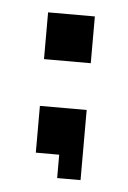

<svg xmlns="http://www.w3.org/2000/svg" viewBox="-37 -330 273 409"><g transform="rotate(5 100.0 -125.0)"><path d="M50 -100H150V50H100V0H50ZM50 -300H150V-200H50Z"/></g></svg>

Font: Tokeely Brookings
Style: Regular
Weight: 400
Designer: Peter Wiegel
Foundry: Peter Wiegel
Version: Version 2.001